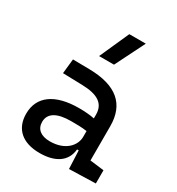

<svg xmlns="http://www.w3.org/2000/svg" viewBox="-189 -915 965 1045"><g transform="rotate(30 293.0 -392.5)"><path d="M399.4 4.9 565.4 0V-83L477.5 -93.8V-309.6C477.5 -446.3 395.5 -518.6 224.6 -521L120.1 -522.5L110.4 -430.7L234.4 -427.2C330.1 -424.8 378.9 -394 378.9 -325.2V-301.3C350.6 -307.1 318.4 -309.6 281.2 -309.6C131.8 -309.6 46.9 -249 46.9 -139.6C46.9 -44.4 108.9 9.8 216.8 9.8C313 9.8 377 -29.8 384.3 -109.4H394.5ZM378.9 -221.7V-185.5C378.9 -130.9 330.1 -73.2 233.4 -73.2C176.8 -73.2 144.5 -99.1 144.5 -144.5C144.5 -198.7 190.9 -226.6 279.3 -226.6C313 -226.6 345.7 -226.6 378.9 -221.7ZM233.9 -609.4H327.6L420.4 -794.9H316.9Z"/></g></svg>

Font: CaskaydiaCove Nerd Font
Style: Regular
Weight: 400
Designer: Aaron Bell
Foundry: Saja Typeworks
Version: Version 2111.1;Nerd Fonts 2.3.3